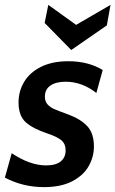

<svg xmlns="http://www.w3.org/2000/svg" viewBox="-32 -757 473 787"><path d="M-12 -29 16 -129Q91 -79 157 -79Q197 -79 217 -95.5Q237 -112 237 -140Q237 -168 219 -182.5Q201 -197 162 -210Q104 -229 74 -255.5Q44 -282 44 -337Q44 -383 67 -421.5Q90 -460 136 -483Q182 -506 248 -506Q330 -506 389 -470L363 -376Q304 -422 237 -422Q198 -422 175 -406.5Q152 -391 152 -361Q152 -341 163 -329Q174 -317 190 -310Q206 -303 247 -288Q299 -269 326 -239.5Q353 -210 353 -157Q353 -114 331.5 -76Q310 -38 264 -14Q218 10 148 10Q62 10 -12 -29ZM151 -663 166 -737 280 -655 421 -737 406 -653 260 -552Z"/></svg>

Font: Cabin SemiBold
Style: Italic
Weight: 600
Italic angle: -7°
Designer: Pablo Impallari
Foundry: Pablo Impallari. http://www.impallari.com Igino Marini. http://www.ikern.com
Version: Version 2.200